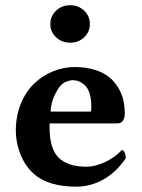

<svg xmlns="http://www.w3.org/2000/svg" viewBox="-20 -698 540 728"><path d="M170.9 -606.9C170.9 -587.1 178.1 -570.3 192.6 -556.6C207.1 -543 224.9 -536.1 246.1 -536.1C267.3 -536.1 285 -543 299.3 -556.6C313.6 -570.3 320.8 -587.1 320.8 -606.9C320.8 -627.1 313.6 -644 299.1 -657.7C284.6 -671.4 266.9 -678.2 246.1 -678.2C224.9 -678.2 207.1 -671.3 192.6 -657.5C178.1 -643.6 170.9 -626.8 170.9 -606.9ZM171.9 -274.9C172.9 -305.2 183.3 -335.3 203.1 -365.2C210.3 -375.7 219 -383.1 229.2 -387.5C239.5 -391.8 248.7 -394 256.8 -394C264.3 -394 271.7 -392.6 279.1 -389.6C286.4 -386.7 293.8 -381.9 301.3 -375.2C308.8 -368.6 314.8 -358.4 319.3 -344.7C323.9 -331.1 326.2 -314.8 326.2 -295.9C326.2 -283.2 325.5 -276.2 324.2 -274.9ZM441.9 -128.9C422.4 -108.7 400.4 -93.2 376 -82.3C351.6 -71.4 329.3 -65.9 309.1 -65.9C287.9 -65.9 269.4 -68 253.7 -72C237.9 -76.1 223.2 -83.3 209.7 -93.5C196.2 -103.8 185.9 -119 178.7 -139.2C171.5 -159.3 168 -184.2 168 -213.9V-230H423.8C434.6 -230 442.1 -233.7 446.5 -241.2C450.9 -248.7 453.1 -257 453.1 -266.1C453.1 -284 451.3 -301.1 447.8 -317.4C444.2 -333.7 437.7 -349.6 428.5 -365.2C419.2 -380.9 407.6 -394.4 393.6 -405.8C379.6 -417.2 361.4 -426.4 339.1 -433.3C316.8 -440.3 291.5 -443.8 263.2 -443.8C234.5 -443.8 206.9 -438.3 180.2 -427.2C153.5 -416.2 129.7 -400.6 108.9 -380.6C88.1 -360.6 71.4 -335.1 58.8 -304.2C46.3 -273.3 40 -239.3 40 -202.1C40 -171.9 45.9 -141.9 57.6 -112.3C69.7 -83 86.1 -58.9 106.9 -40C143.4 -6.8 197.8 9.8 270 9.8C305.5 9.8 339.4 0.7 371.8 -17.3C404.2 -35.4 432.6 -62.3 457 -98.1C457 -105.6 455.6 -112.6 452.9 -119.1C450.1 -125.7 446.5 -128.9 441.9 -128.9Z"/></svg>

Font: Linux Biolinum G
Style: Bold
Weight: 700
Designer: Philipp H. Poll
Foundry: Philipp H. Poll
Version: Version 1.1.0